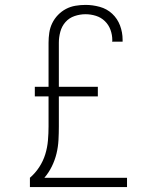

<svg xmlns="http://www.w3.org/2000/svg" viewBox="-20 -763 640 783"><path d="M102 0V-38Q124 -57 140 -81.5Q156 -106 164.5 -133.5Q173 -161 175.5 -190Q178 -219 178 -247V-370H122V-409H178V-589Q178 -609 181 -629.5Q184 -650 193 -668.5Q202 -687 216.5 -702Q231 -717 249 -726.5Q267 -736 287.5 -739.5Q308 -743 329 -743Q358 -743 387 -735Q416 -727 437.5 -707Q459 -687 469.5 -659Q480 -631 480 -601Q480 -599 480 -597Q480 -595 480 -593H437Q438 -595 438 -596.5Q438 -598 438 -599Q438 -621 430.5 -641.5Q423 -662 407.5 -677Q392 -692 371 -698.5Q350 -705 329 -705Q306 -705 284 -697.5Q262 -690 247 -673Q232 -656 226 -633.5Q220 -611 220 -589V-409H379V-370H220V-247Q220 -220 218.5 -192Q217 -164 210.5 -137Q204 -110 191.5 -84.5Q179 -59 161 -38H498V0Z"/></svg>

Font: Iosevka Slab XLtEx
Style: Regular
Weight: 200
Width: 7
Monospace: yes
Designer: Belleve Invis
Foundry: Belleve Invis
Version: Version 11.1.0; ttfautohint (v1.8.3)